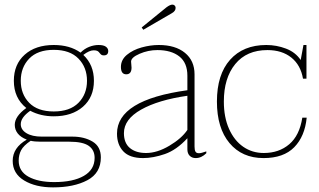

<svg xmlns="http://www.w3.org/2000/svg" viewBox="-20 -675 1381 832"><path d="M449 -454Q449 -435 430 -435Q423 -435 419.5 -437.5Q416 -440 412 -445Q408 -451 402.5 -454Q397 -457 386 -457Q367 -457 341 -437Q387 -394 387 -325Q387 -254 339.5 -212.5Q292 -171 213 -171Q156 -171 111 -195Q70 -166 70 -137Q70 -113 94.5 -98Q119 -83 161 -83H294Q345 -83 381 -61.5Q417 -40 417 7Q417 75 358.5 106Q300 137 210 137Q134 137 84.5 107Q35 77 35 22Q35 -35 96 -70Q70 -80 57 -96.5Q44 -113 44 -134Q44 -171 94 -207Q40 -250 40 -325Q40 -396 87 -438Q134 -480 213 -480Q283 -480 329 -447Q346 -464 366.5 -472Q387 -480 407 -480Q429 -480 439 -472.5Q449 -465 449 -454ZM213 -459Q143 -459 106.5 -421Q70 -383 70 -325Q70 -267 106.5 -229.5Q143 -192 213 -192Q283 -192 320 -229.5Q357 -267 357 -325Q357 -383 320 -421Q283 -459 213 -459ZM113 -65Q82 -44 71.5 -24Q61 -4 61 21Q61 67 103 90.5Q145 114 215 114Q297 114 343.5 87Q390 60 390 9Q390 -25 364.5 -43Q339 -61 280 -61H156Q129 -61 113 -65Z M594 -556 701 -643Q717 -655 727 -655Q733 -655 737 -651Q741 -647 741 -641Q741 -627 725 -618L601 -546ZM487 -96Q487 -242 792 -284V-347Q792 -403 757 -430.5Q722 -458 662 -458Q622 -458 585 -442Q548 -426 548 -408Q548 -403 549 -395.5Q550 -388 550 -382Q550 -353 527 -353Q504 -353 504 -385Q504 -416 530 -437.5Q556 -459 594 -469.5Q632 -480 668 -480Q740 -480 781.5 -446Q823 -412 823 -353V-40Q823 -25 827 -18Q831 -11 842 -11Q852 -11 874 -19V-11Q853 10 828 10Q812 10 802 0Q792 -10 792 -28V-76Q745 -25 694.5 -7.5Q644 10 600 10Q542 10 514.5 -19Q487 -48 487 -96ZM792 -112V-260Q666 -242 591.5 -200Q517 -158 517 -98Q517 -55 543 -33.5Q569 -12 613 -12Q661 -12 714 -43.5Q767 -75 792 -112Z M920 -235Q920 -352 977 -416Q1034 -480 1134 -480Q1178 -480 1219 -464.5Q1260 -449 1283 -415L1295 -480H1308V-334H1293Q1283 -393 1242.5 -425.5Q1202 -458 1139 -458Q1049 -458 999.5 -397.5Q950 -337 950 -235Q950 -167 972.5 -116.5Q995 -66 1034 -39Q1073 -12 1123 -12Q1189 -12 1233.5 -50Q1278 -88 1290 -165H1309Q1301 -84 1255 -37Q1209 10 1122 10Q1029 10 974.5 -55Q920 -120 920 -235Z"/></svg>

Font: Taviraj Thin
Style: Regular
Weight: 100
Designer: Katatrad Team
Foundry: CadsonDemak
Version: Version 1.030